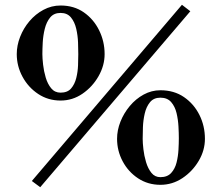

<svg xmlns="http://www.w3.org/2000/svg" viewBox="-20 -763 926 802"><path d="M307 -537Q307 -557 306 -585.5Q305 -614 298.5 -642.5Q292 -671 276.5 -690Q261 -709 233 -709Q205 -709 189.5 -690Q174 -671 167 -642.5Q160 -614 158.5 -585.5Q157 -557 157 -537Q157 -520 160 -493Q163 -466 171 -439Q179 -412 194 -394Q209 -376 233 -376Q262 -376 277 -393.5Q292 -411 298.5 -437Q305 -463 306 -490Q307 -517 307 -537ZM727 -186Q727 -206 725.5 -234.5Q724 -263 717.5 -290.5Q711 -318 695 -336.5Q679 -355 650 -355Q622 -355 606.5 -336Q591 -317 584.5 -288.5Q578 -260 577 -231.5Q576 -203 576 -183Q576 -166 579 -139.5Q582 -113 590 -86Q598 -59 612.5 -41Q627 -23 650 -23Q679 -23 695 -40.5Q711 -58 717.5 -84Q724 -110 725.5 -137.5Q727 -165 727 -186ZM417 -537Q417 -489 391.5 -444.5Q366 -400 324.5 -371.5Q283 -343 233 -343Q181 -343 139.5 -370.5Q98 -398 74 -442.5Q50 -487 50 -537Q50 -573 64 -609Q78 -645 103 -674.5Q128 -704 161.5 -722Q195 -740 233 -740Q289 -740 330 -711.5Q371 -683 394 -636.5Q417 -590 417 -537ZM775 -716 148 19 113 -7 740 -743ZM836 -183Q836 -135 810 -91Q784 -47 742 -19Q700 9 650 9Q598 9 557 -18Q516 -45 492.5 -89Q469 -133 469 -183Q469 -219 483 -254.5Q497 -290 522 -320Q547 -350 580 -368Q613 -386 650 -386Q707 -386 748.5 -357.5Q790 -329 813 -283Q836 -237 836 -183Z"/></svg>

Font: Kaisei Opti
Style: Bold
Weight: 700
Designer: Font-Kai, 金井和夫
Foundry: KAZUO KANAI
Version: Version 5.003